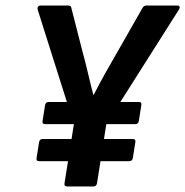

<svg xmlns="http://www.w3.org/2000/svg" viewBox="-20 -675 671 695"><path d="M223.8 0Q211.5 0 213.5 -11.7L247.5 -225.7L116.1 -641Q114.8 -647 117.8 -651Q120.8 -655 126.9 -655H225.9Q237.2 -655 238.2 -646.6L277.7 -491.8Q288 -454.9 297.7 -413.4Q307.3 -372 317.6 -332.4H319.6Q341.5 -375.4 363.7 -414.8Q386 -454.2 407.5 -491.4L496 -646.6Q500.7 -655 510.4 -655H622.1Q628.1 -655 630 -651Q631.8 -647 628.1 -641L364.8 -225.7L331.2 -11.7Q328.8 0 317.8 0ZM121.8 -91.6Q110.1 -91.6 112.4 -103.3L121.4 -160.1Q123.4 -171.8 134.5 -171.8H460.5Q472.2 -171.8 469.9 -160.1L460.9 -103.3Q459.2 -91.6 447.2 -91.6ZM144.1 -225.7Q131.7 -225.7 134.1 -237.4L143.1 -294.2Q145.4 -305.9 156.8 -305.9H482.2Q493.9 -305.9 491.6 -294.2L482.6 -237.4Q480.9 -225.7 469.5 -225.7Z"/></svg>

Font: Sofia Sans Hairline
Style: Italic
Weight: 1
Italic angle: -9°
Designer: Botio Nikoltchev, Ani Petrova
Foundry: lettersoup
Version: Version 4.102